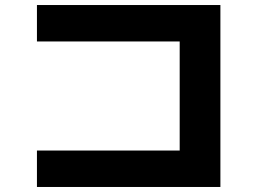

<svg xmlns="http://www.w3.org/2000/svg" viewBox="-20 -742 1040 764"><path d="M127 -722H857V2H127V-143H695V-577H127Z"/></svg>

Font: M PLUS 1p ExtraBold
Style: Regular
Weight: 800
Version: Version 1.062